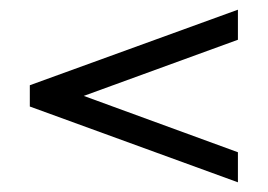

<svg xmlns="http://www.w3.org/2000/svg" viewBox="-20 -438 552 396"><path d="M152.8 -240.2 470.7 -124V-62L41.5 -218.3V-262.2L470.7 -418V-356Z"/></svg>

Font: LL2
Style: Bold
Weight: 700
Designer: Philipp H. Poll
Foundry: Philipp H. Poll
Version: Version 2.7.x